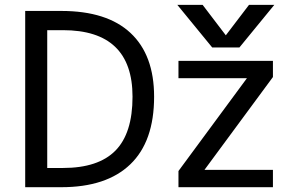

<svg xmlns="http://www.w3.org/2000/svg" viewBox="-20 -778 1236 800"><path d="M532.2 -375Q532.2 -652.3 242.2 -652.3H176.8V-78.1H242.2Q389.6 -78.1 460.9 -150.4Q532.2 -222.7 532.2 -375ZM622.1 -375Q622.1 -188.5 522.9 -93.3Q423.8 2 235.4 2H85V-732.4H235.4Q425.8 -732.4 523.9 -640.6Q622.1 -548.8 622.1 -375ZM723.6 -524.4H1117.2V-457L832 -70.3H1117.2V2H723.6V-65.4L1008.8 -452.1H723.6ZM1017.6 -757.8H1123L977.5 -580.1H864.3L718.8 -757.8H824.2L920.9 -630.9Z"/></svg>

Font: Nasu
Style: Regular
Weight: 400
Designer: Ryoko NISHIZUKA (kana &amp; ideographs); Paul D. Hunt (Latin, Greek &amp; Cyrillic); Wenlong ZHANG (bopomofo); Sandoll C
Version: Version 2014.1215